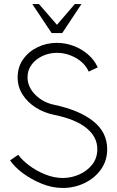

<svg xmlns="http://www.w3.org/2000/svg" viewBox="-20 -919 582 952"><path d="M291 13Q239 13 186.8 -8.2Q134.5 -29.5 92.5 -61Q50.5 -92.5 30 -124L70.5 -151.5Q88.5 -126 123.8 -99.2Q159 -72.5 203.2 -54.5Q247.5 -36.5 291.5 -36.5Q333.5 -36.5 372.8 -53.8Q412 -71 437.2 -103Q462.5 -135 462.5 -179.5Q462.5 -240 409 -283.8Q355.5 -327.5 251 -349Q200 -359 158.2 -385.2Q116.5 -411.5 92 -450Q67.5 -488.5 67.5 -535.5Q67.5 -587 95 -625.5Q122.5 -664 166.8 -685.2Q211 -706.5 262 -706.5Q304.5 -706.5 344.5 -691.5Q384.5 -676.5 416.2 -649.2Q448 -622 464.5 -585L420 -564Q400 -607.5 355.2 -632.2Q310.5 -657 262 -657Q224 -657 190.8 -641.5Q157.5 -626 137 -598.8Q116.5 -571.5 116.5 -536Q116.5 -488 155 -449.2Q193.5 -410.5 250.5 -399Q374.5 -372.5 443 -317.5Q511.5 -262.5 511.5 -179.5Q511.5 -122 480.5 -78.8Q449.5 -35.5 399 -11.2Q348.5 13 291 13ZM236 -755 140 -899H173L262.5 -796L351 -899H384L288.5 -755Z"/></svg>

Font: Urbanist ExtraLight
Style: Regular
Weight: 200
Designer: Corey Hu
Foundry: Corey Hu
Version: Version 1.330; ttfautohint (v1.8.4.7-5d5b)